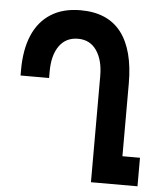

<svg xmlns="http://www.w3.org/2000/svg" viewBox="-53 -781 705 828"><g transform="rotate(5 300.0 -367.5)"><path d="M262.5 -611.5Q210 -611.5 181.2 -571Q152.5 -530.5 152.5 -460.5V-432H29V-456.5Q29 -543.5 55.2 -605.8Q81.5 -668 134 -701.5Q186.5 -735 262.5 -735Q380.5 -735 438.8 -659.2Q497 -583.5 497 -438V-123.5H573V0H371.5V-459.5Q371.5 -528.5 343 -570Q314.5 -611.5 262.5 -611.5Z"/></g></svg>

Font: JuliaMono
Style: Bold
Weight: 700
Monospace: yes
Designer: cormullion
Foundry: corm
Version: Version 0.055; ttfautohint (v1.8.4)